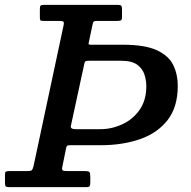

<svg xmlns="http://www.w3.org/2000/svg" viewBox="-62 -770 784 790"><path d="M-41.5 -17V-52Q-41.5 -61 -38 -63.5Q-34.5 -66 -25.5 -66H46.5Q63.5 -66 68 -69.2Q72.5 -72.5 76 -86.5L199 -663Q202.5 -677.5 198.8 -680.8Q195 -684 177 -684H116Q105.5 -684 103.8 -687Q102 -690 102 -700.5V-732Q102 -743.5 105 -746.8Q108 -750 119 -750H422Q432.5 -750 436.2 -747Q440 -744 440 -732.5V-700.5Q440 -689 436 -686.5Q432 -684 420.5 -684H339Q324 -684 322 -679.5Q320 -675 317.5 -663L303.5 -596.5Q302 -589 303 -587.5Q304 -586 314 -586H443Q534.5 -586 583.5 -563.2Q632.5 -540.5 651 -502Q669.5 -463.5 669.5 -417Q669.5 -330 627.8 -276.2Q586 -222.5 514.2 -197.5Q442.5 -172.5 352 -172.5H228.5Q217 -172.5 214.5 -170.5Q212 -168.5 210.5 -162.5L195 -86.5Q191.5 -72 195.8 -69Q200 -66 218.5 -66H287.5Q303 -66 306.2 -61.8Q309.5 -57.5 309.5 -42V-20Q309.5 -8 306.8 -4Q304 0 292.5 0H-22.5Q-34 0 -37.8 -2.8Q-41.5 -5.5 -41.5 -17ZM285 -508 229.5 -251.5Q226.5 -238.5 250 -238.5H351Q397.5 -238.5 441 -258.5Q484.5 -278.5 512.2 -317.8Q540 -357 540 -415.5Q540 -438.5 532.5 -462.8Q525 -487 502.8 -503.5Q480.5 -520 437 -520H304.5Q294.5 -520 290.5 -518.2Q286.5 -516.5 285 -508Z"/></svg>

Font: Besley* Medium
Style: Italic
Weight: 500
Italic angle: -13°
Designer: Owen Earl
Foundry: indestructible type*
Version: Version 3.000; ttfautohint (v1.8.3)